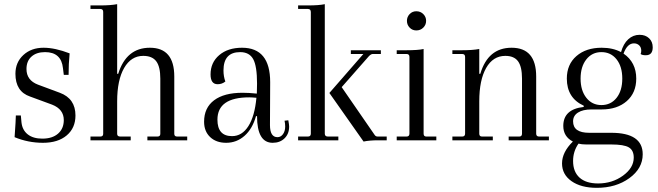

<svg xmlns="http://www.w3.org/2000/svg" viewBox="-20 -673 3155 921"><path d="M186 12Q115 12 50 -15Q56 -99 56 -119H80L83 -86Q87 -49 113 -28.5Q139 -8 183 -8Q231 -8 258.5 -32Q286 -56 286 -97Q286 -149 230 -171L124 -210Q54 -234 54 -319Q54 -374 92 -409Q130 -444 189 -444Q244 -444 314 -417Q309 -367 309 -314H286L282 -346Q274 -423 196 -423Q155 -423 131 -401.5Q107 -380 107 -342Q107 -288 162 -267L267 -228Q342 -200 342 -119Q342 -59 300 -23.5Q258 12 186 12Z M414 0V-18H461Q475 -18 475 -31V-616Q475 -630 461 -630H414V-647H461Q510 -647 542 -653V-319H547Q586 -444 699 -444Q816 -444 816 -306V-31Q816 -18 830 -18H878V0H687V-18H735Q749 -18 749 -31V-296Q749 -353 729.5 -379Q710 -405 667 -405Q609 -405 575.5 -347Q542 -289 542 -187V-31Q542 -18 557 -18H607V0Z M1363 -96Q1367 -74 1367 -66Q1367 -31 1345 -9.5Q1323 12 1288 12Q1213 12 1213 -116H1208Q1191 -55 1153 -21.5Q1115 12 1065 12Q1017 12 988 -15.5Q959 -43 959 -89Q959 -156 1007 -192Q1055 -228 1143 -228Q1174 -228 1212 -224Q1213 -239 1213 -272Q1213 -356 1194.5 -389.5Q1176 -423 1132 -423Q1052 -423 1052 -335Q1052 -306 1061 -282Q1045 -269 1024 -269Q990 -269 990 -316Q990 -373 1031.5 -408.5Q1073 -444 1141 -444Q1276 -444 1276 -279L1275 -73Q1275 -15 1311 -15Q1327 -15 1337.5 -29.5Q1348 -44 1348 -66Q1348 -80 1345 -94ZM1093 -20Q1141 -20 1171.5 -68Q1202 -116 1210 -204Q1188 -206 1176 -206Q1023 -206 1023 -99Q1023 -20 1093 -20Z M1538 -32Q1538 -18 1553 -18H1603V0H1410V-18H1457Q1471 -18 1471 -32V-615Q1471 -630 1457 -630H1410V-647H1457Q1510 -647 1538 -653ZM1792 -18H1835V0H1795Q1752 0 1724 6L1560 -227L1723 -414H1663V-432H1807V-414H1768Q1760 -414 1750 -404L1619 -255L1777 -26Q1782 -18 1792 -18Z M1977 -527Q1958 -527 1945 -540.5Q1932 -554 1932 -573Q1932 -592 1945 -605.5Q1958 -619 1977 -619Q1997 -619 2010.5 -605.5Q2024 -592 2024 -573Q2024 -554 2010.5 -540.5Q1997 -527 1977 -527ZM1883 0V-18H1930Q1944 -18 1944 -32V-400Q1944 -414 1930 -414H1883V-432H1929Q1986 -432 2012 -438V-32Q2012 -18 2025 -18H2073V0Z M2150 0V-18H2197Q2211 -18 2211 -32V-400Q2211 -414 2197 -414H2150V-432H2196Q2247 -432 2279 -438V-319H2284Q2321 -444 2434 -444Q2552 -444 2552 -306V-32Q2552 -18 2566 -18H2613V0H2420V-18H2471Q2484 -18 2484 -32V-296Q2484 -353 2465 -379Q2446 -405 2404 -405Q2345 -405 2312 -347Q2279 -289 2279 -187V-32Q2279 -18 2292 -18H2344V0Z M3048 -506Q3076 -506 3093.5 -489.5Q3111 -473 3111 -446Q3111 -408 3078 -408Q3060 -408 3053 -414Q3056 -420 3056 -430Q3056 -446 3046 -455.5Q3036 -465 3021 -465Q2989 -465 2971 -416Q3032 -374 3032 -296Q3032 -228 2986.5 -188Q2941 -148 2866 -148H2817Q2776 -148 2752.5 -133Q2729 -118 2729 -91Q2729 -36 2806 -36H2912Q3063 -36 3063 67Q3063 135 2999 181.5Q2935 228 2843 228Q2767 228 2721.5 196Q2676 164 2676 111Q2676 57 2728 6Q2682 -18 2682 -69Q2682 -149 2780 -160V-166Q2699 -203 2699 -296Q2699 -364 2745 -404Q2791 -444 2866 -444Q2920 -444 2959 -423Q2970 -463 2993.5 -484.5Q3017 -506 3048 -506ZM2792.5 -204Q2820 -169 2865 -169Q2910 -169 2937.5 -203.5Q2965 -238 2965 -296Q2965 -354 2937.5 -388.5Q2910 -423 2865 -423Q2820 -423 2792.5 -388Q2765 -353 2765 -296Q2765 -239 2792.5 -204ZM2912 20H2792Q2770 20 2755 16Q2729 53 2729 99Q2729 151 2760 179Q2791 207 2849 207Q2917 207 2968.5 169.5Q3020 132 3020 83Q3020 48 2996.5 34Q2973 20 2912 20Z"/></svg>

Font: Arapey Thin
Style: Regular
Weight: 100
Designer: Eduardo Rodriguez Tunni
Foundry: Eduardo Rodriguez Tunni
Version: Version 4.000;hotconv 1.0.109;makeotfexe 2.5.65596